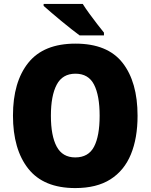

<svg xmlns="http://www.w3.org/2000/svg" viewBox="-20 -947 767 977"><path d="M680 -358Q680 -244 646 -161.5Q612 -79 542 -34.5Q472 10 363 10Q202 10 124 -88.5Q46 -187 46 -359Q46 -530 124 -627.5Q202 -725 364 -725Q527 -725 603.5 -627.5Q680 -530 680 -358ZM239 -358Q239 -256 268.5 -201Q298 -146 363 -146Q430 -146 458.5 -200.5Q487 -255 487 -358Q487 -461 458.5 -516.5Q430 -572 364 -572Q298 -572 268.5 -516Q239 -460 239 -358ZM401 -927Q414 -906 434.5 -878Q455 -850 475 -824Q495 -798 509 -781V-767H385Q368 -779 343 -799Q318 -819 291 -841Q264 -863 240.5 -883.5Q217 -904 202 -917V-927Z"/></svg>

Font: Noto Sans Hebrew SemiCondensed Black
Style: Regular
Weight: 900
Width: 4
Designer: Ben Nathan
Foundry: Google LLC
Version: Version 3.001; ttfautohint (v1.8.4.7-5d5b)